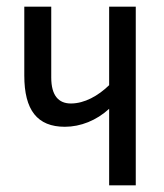

<svg xmlns="http://www.w3.org/2000/svg" viewBox="-20 -557 493 577"><path d="M134 -537H53V-330C53 -226 92 -176 175 -176C222 -176 270 -195 308 -230V0H388V-537H308V-301C275 -269 234 -246 193 -246C156 -246 134 -270 134 -324Z"/></svg>

Font: Noto Sans UI Condensed
Style: Regular
Weight: 400
Width: 3
Designer: Monotype Design Team
Foundry: Monotype Imaging Inc.
Version: Version 1.901